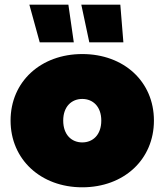

<svg xmlns="http://www.w3.org/2000/svg" viewBox="-20 -787 700 817"><path d="M330 10C507 10 635 -108 635 -274C635 -440 507 -557 330 -557C154 -557 25 -440 25 -274C25 -108 154 10 330 10ZM330 -181C285 -181 249 -213 249 -274C249 -334 285 -366 330 -366C375 -366 411 -334 411 -274C411 -213 375 -181 330 -181ZM360 -607H505L492 -767H326ZM149 -607H294L271 -767H105Z"/></svg>

Font: Chess Sans Black
Style: Regular
Weight: 900
Designer: Wolf Bōese
Foundry: Wolf Bōese
Version: Version 7.223;Glyphs 3.3 (3306)